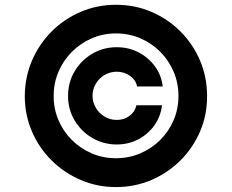

<svg xmlns="http://www.w3.org/2000/svg" viewBox="-20 -758 955 790"><path d="M260 -363.3Q260 -418.9 286.8 -464.3Q313.7 -509.7 359.4 -536.8Q405.2 -563.9 460.4 -563.7Q509.1 -563.9 550 -542.6Q591 -521.3 617.6 -484.8Q644.2 -448.3 649.6 -402.1H544.3Q538.8 -428.9 514.8 -445.9Q490.8 -462.9 460.4 -462.9Q433.1 -462.9 410.5 -449.7Q388 -436.4 374.5 -413.9Q360.9 -391.3 360.7 -363.9Q360.9 -336.6 374.5 -314.1Q388 -291.5 410.5 -278.1Q433.1 -264.6 460.4 -264.6Q490.8 -264.5 513.2 -281.4Q535.6 -298.4 541.2 -324.8H646.5Q641.3 -278.9 615.4 -242.4Q589.5 -206 549.3 -184.8Q509.1 -163.7 460.4 -163.5Q405.2 -163.7 359.4 -190.5Q313.7 -217.4 286.8 -262.9Q260 -308.4 260 -363.3ZM457 11.7Q379.9 11.7 311.8 -17.6Q243.7 -46.9 191.9 -98.4Q140.1 -149.9 111.1 -217.8Q82 -285.6 82 -363.3Q82.5 -440.9 111.8 -509Q141.1 -577.1 192.6 -628.7Q244.1 -680.2 312 -709.2Q379.9 -738.3 457 -738.3Q535.2 -738.3 603 -709.2Q670.9 -680.2 722.4 -628.7Q773.9 -577.1 803 -509Q832 -440.9 832 -363.3Q832.5 -285.6 803.5 -217.8Q774.4 -149.9 722.9 -98.4Q671.4 -46.9 603.3 -17.6Q535.2 11.7 457 11.7ZM457 -107Q510.4 -107 557.2 -127Q604 -146.9 639.3 -182.1Q674.6 -217.3 694.4 -263.7Q714.3 -310.1 714.3 -363.3Q714.3 -416.7 694.2 -463.4Q674.2 -510.1 638.9 -545.4Q603.5 -580.7 557 -600.6Q510.4 -620.5 457 -620.5Q404.3 -620.5 357.9 -600.4Q311.5 -580.4 276.2 -545.1Q240.8 -509.8 220.8 -463.1Q200.8 -416.5 200.8 -363.3Q200.6 -310.5 220.4 -264Q240.1 -217.5 275.6 -182.2Q311 -146.9 357.4 -127Q403.8 -107 457 -107Z"/></svg>

Font: Inter
Style: Regular
Weight: 400
Designer: Rasmus Andersson
Foundry: rsms
Version: Version 4.000;git-8c9346024